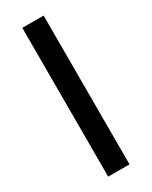

<svg xmlns="http://www.w3.org/2000/svg" viewBox="-195 -784 653 827"><g transform="rotate(-30 132.0 -370.0)"><path d="M79 0V-740H185V0Z"/></g></svg>

Font: Encode Sans Condensed Thin Medium
Style: Regular
Weight: 500
Version: Version 3.002